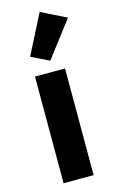

<svg xmlns="http://www.w3.org/2000/svg" viewBox="-125 -865 543 913"><g transform="rotate(-15 146.5 -408.0)"><path d="M217 0H69V-525H217ZM293 -755 159 -579 71 -622 170 -816Z"/></g></svg>

Font: IBM Plex Sans
Style: Regular
Weight: 400
Designer: Mike Abbink, Paul van der Laan, Pieter van Rosmalen
Foundry: Bold Monday
Version: Version 3.201